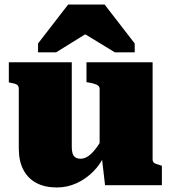

<svg xmlns="http://www.w3.org/2000/svg" viewBox="-20 -818 758 848"><path d="M297 -543V-168Q297 -152 300.5 -140.5Q304 -129 313 -123Q322 -117 336 -117Q354 -117 371.5 -129.5Q389 -142 408.5 -169Q428 -196 449 -238L445 -140Q426 -95 393 -61.5Q360 -28 318.5 -9Q277 10 231 10Q178 10 140.5 -10Q103 -30 83 -68.5Q63 -107 63 -162V-426Q63 -438 55.5 -443.5Q48 -449 29 -452L19 -454V-543ZM654 -543V-114Q654 -106 657.5 -101.5Q661 -97 668.5 -94.5Q676 -92 688 -88L695 -86V0H444L429 -129L420 -134V-426Q420 -438 406.5 -444Q393 -450 375 -453L362 -455V-543ZM442 -798H281L148 -626V-587H228L404 -696H308L487 -587H575V-626Z"/></svg>

Font: Roboto Serif Black
Style: Regular
Weight: 900
Designer: Greg Gazdowicz
Foundry: Commercial Type
Version: Version 1.008